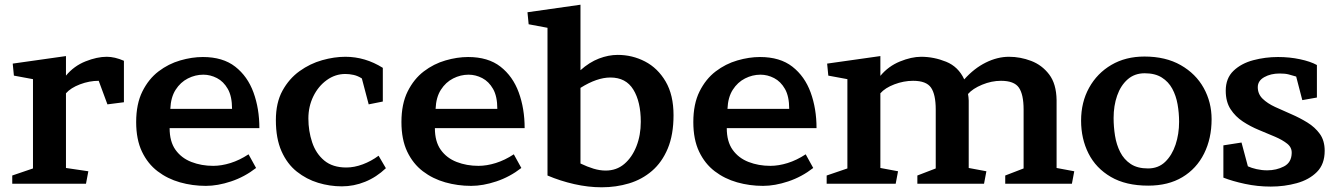

<svg xmlns="http://www.w3.org/2000/svg" viewBox="-20 -780 5678 815"><path d="M39 -459 34 -510 260 -542V-459Q294 -500 343 -519.5Q392 -539 433 -539Q467 -539 506 -522V-346L436 -337L399 -437Q359 -437 319.5 -422Q280 -407 260 -384V-67L355 -53L345 0H32V-35L120 -65V-444Z M700 -236Q700 -179 725 -144Q750 -109 792.5 -92.5Q835 -76 885 -76Q920 -76 958.5 -88Q997 -100 1035 -125L1067 -67Q1018 -29 961 -10Q904 9 854 9Q797 9 744 -6Q691 -21 649 -53Q607 -85 582.5 -136.5Q558 -188 558 -262Q558 -339 584.5 -392Q611 -445 653 -477Q695 -509 745 -523.5Q795 -538 841 -538Q926 -538 978.5 -497Q1031 -456 1056 -387.5Q1081 -319 1081 -236ZM965 -318Q965 -371 947 -402.5Q929 -434 901 -448.5Q873 -463 843 -463Q809 -463 777.5 -447Q746 -431 725.5 -399Q705 -367 703 -318Z M1516 -447Q1499 -458 1481 -462Q1463 -466 1446 -466Q1403 -466 1367 -440Q1331 -414 1310 -371Q1289 -328 1289 -277Q1289 -224 1305 -176Q1321 -128 1356.5 -98.5Q1392 -69 1450 -69Q1484 -69 1520 -82.5Q1556 -96 1587 -119L1618 -66Q1578 -28 1530 -8.5Q1482 11 1431 11Q1380 11 1330.5 -4Q1281 -19 1240 -51.5Q1199 -84 1175 -138Q1151 -192 1151 -270Q1151 -344 1179 -395Q1207 -446 1251.5 -478Q1296 -510 1347.5 -524.5Q1399 -539 1446 -539Q1530 -539 1605 -492V-349L1545 -337Z M1826 -236Q1826 -179 1851 -144Q1876 -109 1918.5 -92.5Q1961 -76 2011 -76Q2046 -76 2084.5 -88Q2123 -100 2161 -125L2193 -67Q2144 -29 2087 -10Q2030 9 1980 9Q1923 9 1870 -6Q1817 -21 1775 -53Q1733 -85 1708.5 -136.5Q1684 -188 1684 -262Q1684 -339 1710.5 -392Q1737 -445 1779 -477Q1821 -509 1871 -523.5Q1921 -538 1967 -538Q2052 -538 2104.5 -497Q2157 -456 2182 -387.5Q2207 -319 2207 -236ZM2091 -318Q2091 -371 2073 -402.5Q2055 -434 2027 -448.5Q1999 -463 1969 -463Q1935 -463 1903.5 -447Q1872 -431 1851.5 -399Q1831 -367 1829 -318Z M2224 -677 2219 -728 2444 -760V-482Q2482 -516 2522.5 -531.5Q2563 -547 2602 -547Q2664 -547 2718 -519Q2772 -491 2805.5 -434Q2839 -377 2839 -291Q2839 -208 2814.5 -149.5Q2790 -91 2747.5 -54.5Q2705 -18 2650 -1.5Q2595 15 2534 15Q2477 15 2417.5 1.5Q2358 -12 2304 -35V-662ZM2444 -86Q2473 -72 2499.5 -64Q2526 -56 2551 -56Q2597 -56 2630 -84Q2663 -112 2681.5 -159Q2700 -206 2700 -263Q2700 -348 2668.5 -399.5Q2637 -451 2571 -451Q2514 -451 2444 -407Z M3065 -236Q3065 -179 3090 -144Q3115 -109 3157.5 -92.5Q3200 -76 3250 -76Q3285 -76 3323.5 -88Q3362 -100 3400 -125L3432 -67Q3383 -29 3326 -10Q3269 9 3219 9Q3162 9 3109 -6Q3056 -21 3014 -53Q2972 -85 2947.5 -136.5Q2923 -188 2923 -262Q2923 -339 2949.5 -392Q2976 -445 3018 -477Q3060 -509 3110 -523.5Q3160 -538 3206 -538Q3291 -538 3343.5 -497Q3396 -456 3421 -387.5Q3446 -319 3446 -236ZM3330 -318Q3330 -371 3312 -402.5Q3294 -434 3266 -448.5Q3238 -463 3208 -463Q3174 -463 3142.5 -447Q3111 -431 3090.5 -399Q3070 -367 3068 -318Z M3496 -459 3491 -510 3717 -542V-458Q3751 -499 3800 -519Q3849 -539 3890 -539Q3944 -539 3996 -518Q4048 -497 4073 -443Q4115 -490 4164.5 -514.5Q4214 -539 4263 -539Q4311 -539 4357 -521.5Q4403 -504 4433.5 -464Q4464 -424 4465 -355V-67L4540 -53L4530 0H4247V-35L4325 -65V-315Q4325 -379 4305 -408Q4285 -437 4229 -437Q4189 -437 4149 -420.5Q4109 -404 4089 -381Q4090 -374 4091 -367.5Q4092 -361 4092 -353V-67L4167 -53L4157 0H3874V-35L3952 -65V-315Q3952 -379 3932 -408Q3912 -437 3856 -437Q3816 -437 3776.5 -422Q3737 -407 3717 -384V-67L3792 -53L3782 0H3489V-35L3577 -65V-444Z M4838 -540Q4928 -540 4992 -503.5Q5056 -467 5089.5 -406.5Q5123 -346 5123 -274Q5123 -192 5091 -128Q5059 -64 4999 -28Q4939 8 4854 8Q4759 8 4695.5 -29Q4632 -66 4600.5 -128.5Q4569 -191 4569 -268Q4569 -346 4603 -407.5Q4637 -469 4697.5 -504.5Q4758 -540 4838 -540ZM4853 -65Q4897 -65 4926 -93Q4955 -121 4970 -166Q4985 -211 4985 -263Q4985 -301 4978.5 -337.5Q4972 -374 4956 -403.5Q4940 -433 4911.5 -451Q4883 -469 4839 -469Q4796 -469 4766.5 -443Q4737 -417 4722 -374Q4707 -331 4707 -279Q4707 -242 4713 -204Q4719 -166 4735 -134.5Q4751 -103 4779.5 -84Q4808 -65 4853 -65Z M5277 -74Q5292 -67 5314 -62Q5336 -57 5359 -57Q5398 -57 5430 -73.5Q5462 -90 5463 -130Q5464 -154 5444 -170Q5424 -186 5392.5 -199.5Q5361 -213 5324.5 -228Q5288 -243 5256 -264Q5224 -285 5203.5 -316.5Q5183 -348 5183 -395Q5183 -448 5216 -479.5Q5249 -511 5300 -524.5Q5351 -538 5405 -538Q5454 -538 5498.5 -528.5Q5543 -519 5570 -504V-366L5508 -355L5482 -455Q5465 -460 5450.5 -464Q5436 -468 5412 -468Q5374 -468 5346.5 -452.5Q5319 -437 5319 -410Q5319 -381 5339.5 -361Q5360 -341 5392.5 -326Q5425 -311 5461 -295.5Q5497 -280 5529.5 -260Q5562 -240 5582.5 -211.5Q5603 -183 5603 -140Q5603 -83 5570 -50Q5537 -17 5484.5 -2.5Q5432 12 5374 12Q5318 12 5264.5 0.5Q5211 -11 5173 -26V-163L5250 -175Z"/></svg>

Font: Brawler
Style: Bold
Weight: 700
Designer: Oleg Frolov, Haley Fiege
Foundry: Oleg Frolov, Haley Fiege
Version: Version 1.101; ttfautohint (v1.8.3)